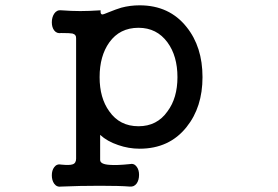

<svg xmlns="http://www.w3.org/2000/svg" viewBox="-20 -559 1040 718"><path d="M498 -455.1Q566.4 -455.1 606.4 -400.4Q643.6 -349.6 643.6 -270.5Q643.6 -192.4 606.4 -142.6Q567.4 -86.9 498 -86.9Q427.7 -86.9 388.7 -142.6Q352.5 -192.4 352.5 -270.5Q352.5 -349.6 388.7 -400.4Q427.7 -455.1 498 -455.1ZM264.6 34.2Q264.6 51.8 251 55.7Q240.2 59.6 210 56.6Q192.4 52.7 182.6 66.4Q173.8 78.1 173.8 96.7Q173.8 115.2 182.6 127.9Q192.4 141.6 210 138.7Q276.4 135.7 353.5 135.7Q429.7 135.7 464.8 138.7Q481.4 140.6 491.2 127Q500 114.3 500 94.7Q500 76.2 491.2 64.5Q481.4 50.8 464.8 54.7Q417 59.6 391.6 57.6Q354.5 55.7 354.5 39.1V-54.7Q380.9 -30.3 421.9 -16.6Q460.9 -2.9 502 -2.9Q613.3 -2.9 677.7 -84Q737.3 -158.2 737.3 -270.5Q737.3 -383.8 677.7 -458Q613.3 -539.1 502 -539.1Q466.8 -539.1 433.6 -530.3Q414.1 -524.4 387.7 -513.7Q367.2 -504.9 362.3 -504.9Q354.5 -505.9 356.4 -520.5Q312.5 -517.6 280.3 -517.6Q248 -517.6 209 -520.5Q192.4 -522.5 182.6 -507.8Q173.8 -494.1 173.8 -475.6Q173.8 -457 182.6 -445.3Q192.4 -432.6 209 -435.5Q242.2 -435.5 251 -433.6Q265.6 -429.7 264.6 -415Z"/></svg>

Font: GungsuhChe
Style: Regular
Weight: 400
Monospace: yes
Version: Version 2.21